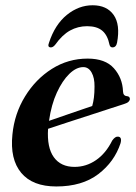

<svg xmlns="http://www.w3.org/2000/svg" viewBox="-20 -680 503 711"><path d="M426.5 -150Q404 -81 344 -35.2Q284 10.5 188.5 10.5Q100.5 10.5 58.5 -40Q16.5 -90.5 26 -182Q33.5 -259 72.8 -323Q112 -387 172.2 -425Q232.5 -463 304.5 -463Q370 -463 401.8 -427.2Q433.5 -391.5 435.5 -342Q436 -325 450 -324Q460.5 -323 461 -314Q461 -308.5 456.2 -303.5Q451.5 -298.5 438.5 -294.5Q423 -289.5 390 -278.8Q357 -268 315.5 -254.5Q274 -241 232.2 -227.5Q190.5 -214 158 -203Q153.5 -134 179.2 -98Q205 -62 256 -62Q299 -62 335.5 -87Q372 -112 395.5 -159.5Q406.5 -175 416.5 -174Q432.5 -173.5 426.5 -150ZM288.5 -431.5Q262.5 -431.5 236.8 -406.5Q211 -381.5 190.5 -337Q170 -292.5 161.5 -232.5Q200 -246 245.5 -261.5Q291 -277 321.5 -287.5Q325.5 -301 327.8 -318.8Q330 -336.5 330 -359.5Q330.5 -391.5 319.2 -411.5Q308 -431.5 288.5 -431.5ZM302.5 -583Q268.5 -583 239.5 -567Q210.5 -551 184.5 -514.5Q176.5 -504.5 168.5 -504.5Q154.5 -504.5 161.5 -522Q183.5 -589 227.5 -624.8Q271.5 -660.5 323 -660.5Q375.5 -660.5 400.8 -624.8Q426 -589 413.5 -522Q410 -504.5 396.5 -504.5Q388 -504.5 385.5 -514.5Q378.5 -549.5 358.8 -566.2Q339 -583 302.5 -583Z"/></svg>

Font: Fraunces 72pt S000 SemiBold
Style: Italic
Weight: 600
Italic angle: -16°
Version: Version 1.000; ttfautohint (v1.8.3)